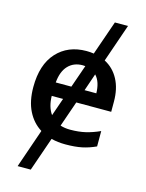

<svg xmlns="http://www.w3.org/2000/svg" viewBox="-139 -838 854 1125"><g transform="rotate(15 288.0 -275.0)"><path d="M297.4 -550.8Q320.3 -550.8 341.8 -547.4L414.1 -755.4H493.7L414.1 -524.9Q468.8 -496.6 498.8 -440.4Q528.8 -384.3 528.8 -305.7V-244.1H316.9L263.2 -89.4Q290 -80.6 323.2 -80.6Q374.5 -80.6 416 -90.3Q457.5 -100.1 501.5 -120.1V-26.9Q460.4 -7.8 418.7 1Q377 9.8 318.4 9.8Q272 9.8 232.4 -0.5L161.1 205.1H81.5L162.6 -29.8Q109.9 -62.5 80.1 -121.8Q50.3 -181.2 50.3 -266.6Q50.3 -402.8 117.9 -476.8Q185.5 -550.8 297.4 -550.8ZM297.4 -464.4Q243.2 -464.4 209.7 -429.2Q176.3 -394 170.4 -326.2H265.1L313 -463.4Q305.2 -464.4 297.4 -464.4ZM416.5 -326.2Q416 -358.9 407.5 -386Q398.9 -413.1 381.3 -431.6L345.2 -326.2ZM168 -244.1Q169.4 -177.2 199.2 -135.7L236.8 -244.1Z"/></g></svg>

Font: Open Sans SemiBold
Style: Regular
Weight: 600
Designer: Monotype Design Team
Foundry: Monotype Imaging Inc.
Version: Version 3.003; ttfautohint (v1.8.4)